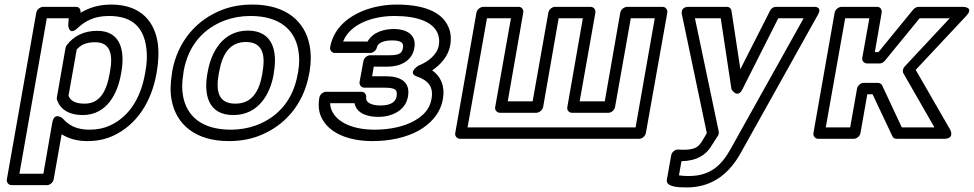

<svg xmlns="http://www.w3.org/2000/svg" viewBox="-20 -583 4266 841"><path d="M320 -460C354 -492 394 -513 458 -513C568 -513 611 -454 621 -372C625 -342 624 -308 617 -270L615 -259C595 -147 541 -69 461 -33C435 -21 406 -15 372 -15C313 -15 279 -36 255 -64C255 -64 218 -96 209 -46L170 178H65L185 -503H281L279 -474C279 -474 280 -423 320 -460ZM313 -553H169C158 -553 142 -543 139 -528L10 203C8 214 16 228 31 228H186C197 228 212 218 215 203L250 5C278 23 315 35 363 35C403 35 440 28 475 12C578 -35 643 -136 665 -259L667 -270C674 -312 676 -351 672 -387C660 -484 601 -563 467 -563C414 -563 371 -550 333 -527C334 -541 328 -553 313 -553ZM342 -79C451 -79 496 -178 510 -259L512 -270C526 -352 514 -448 406 -448C347 -448 303 -425 273 -386C270 -382 268 -377 267 -373L229 -156C228 -152 229 -148 230 -144C245 -104 282 -79 342 -79ZM351 -129C308 -129 290 -142 280 -163L316 -366C333 -385 354 -398 397 -398C462 -398 476 -347 462 -270L460 -259C446 -181 416 -129 351 -129Z M784 -269C804 -385 872 -459 966 -494C999 -506 1036 -513 1077 -513C1206 -513 1270 -452 1286 -367C1292 -337 1292 -305 1286 -269L1284 -259C1264 -143 1196 -69 1102 -34C1069 -22 1032 -15 991 -15C862 -15 798 -76 782 -161C776 -191 777 -223 783 -259ZM734 -269 733 -259C726 -218 725 -179 732 -143C752 -39 835 35 982 35C1029 35 1072 28 1112 13C1226 -30 1310 -125 1334 -259L1336 -269C1343 -310 1343 -349 1336 -385C1316 -489 1233 -563 1086 -563C1039 -563 996 -556 956 -541C842 -498 758 -403 734 -269ZM1180 -269C1195 -356 1176 -449 1066 -449C956 -449 905 -355 890 -269L888 -259C873 -171 890 -79 1002 -79C1113 -79 1164 -172 1179 -259ZM1130 -269 1129 -259C1115 -180 1082 -129 1011 -129C939 -129 924 -179 938 -259L940 -269C954 -347 987 -399 1057 -399C1128 -399 1144 -347 1130 -269Z M1767 -160C1779 -228 1729 -249 1670 -249H1610L1617 -291H1677C1731 -291 1785 -314 1795 -373C1806 -433 1757 -456 1706 -456C1665 -456 1614 -444 1590 -401H1483C1512 -476 1609 -513 1708 -513C1810 -513 1877 -486 1897 -437C1903 -422 1906 -405 1902 -384C1895 -344 1857 -313 1812 -295C1812 -295 1763 -263 1806 -248C1855 -231 1880 -204 1870 -149C1862 -104 1834 -76 1795 -54C1753 -30 1691 -15 1621 -15C1525 -15 1459 -47 1435 -95C1430 -106 1426 -118 1426 -131H1533C1542 -83 1595 -71 1638 -71C1692 -71 1756 -96 1767 -160ZM1717 -160C1713 -137 1692 -121 1647 -121C1600 -121 1581 -138 1584 -156C1586 -167 1578 -181 1563 -181H1408C1397 -181 1382 -171 1379 -156C1373 -123 1376 -93 1388 -68C1421 0 1506 35 1612 35C1689 35 1760 19 1814 -11C1862 -38 1908 -82 1920 -149C1930 -207 1910 -249 1873 -275C1908 -298 1943 -335 1952 -384C1957 -413 1955 -440 1945 -463C1915 -537 1824 -563 1717 -563C1683 -563 1650 -559 1618 -551C1535 -530 1444 -478 1426 -376C1424 -365 1432 -351 1447 -351H1602C1613 -351 1628 -361 1631 -376C1634 -391 1653 -406 1697 -406C1739 -406 1749 -394 1745 -373C1741 -351 1731 -341 1686 -341H1601C1590 -341 1575 -331 1572 -316L1555 -224C1553 -213 1561 -199 1576 -199H1661C1713 -199 1722 -190 1717 -160Z M2218 -503 2149 -114C2146 -99 2159 -89 2170 -89H2329C2344 -89 2357 -103 2359 -114L2427 -503H2533L2465 -114C2462 -99 2474 -89 2485 -89H2645C2660 -89 2672 -103 2674 -114L2743 -503H2848L2764 -25H2028L2113 -503ZM2272 -528C2274 -539 2267 -553 2252 -553H2097C2086 -553 2070 -543 2067 -528L1974 0C1972 11 1980 25 1995 25H2780C2791 25 2806 15 2809 0L2903 -528C2905 -539 2897 -553 2882 -553H2727C2716 -553 2700 -543 2697 -528L2629 -139H2519L2588 -528C2590 -539 2582 -553 2567 -553H2411C2400 -553 2385 -543 2382 -528L2313 -139H2204Z M2965 123C3029 122 3073 98 3100 50L3125 11C3129 5 3129 -3 3128 -8L3024 -503H3137L3184 -192C3184 -192 3210 -148 3232 -192L3389 -503H3500L3180 70C3142 138 3094 188 2997 188C2980 188 2964 187 2954 185ZM2988 238C3110 238 3180 166 3224 88L3563 -519C3584 -556 3545 -553 3545 -553H3379C3369 -553 3358 -547 3353 -536L3223 -280L3184 -536C3183 -545 3175 -553 3164 -553H2997C2957 -553 2967 -519 2967 -519L3076 0L3058 31C3040 60 3027 73 2972 73C2967 73 2958 72 2949 72C2938 72 2923 82 2920 97L2901 204C2895 237 2956 238 2988 238Z M3825 -220H3763C3748 -220 3736 -206 3734 -195L3704 -25H3597L3682 -503H3788L3757 -330C3754 -315 3767 -305 3778 -305H3833C3842 -305 3850 -310 3856 -317L4008 -503H4140L3943 -292C3935 -283 3932 -271 3937 -262L4073 -25H3930L3844 -209C3841 -216 3833 -220 3825 -220ZM3802 -170 3889 14C3892 21 3899 25 3908 25H4115C4164 25 4142 -15 4142 -15L3991 -277L4212 -513C4249 -552 4199 -553 4199 -553H4003C3995 -553 3986 -548 3980 -541L3828 -355H3812L3842 -528C3844 -539 3837 -553 3822 -553H3666C3655 -553 3639 -543 3636 -528L3543 0C3541 11 3549 25 3564 25H3720C3731 25 3746 15 3749 0L3779 -170Z"/></svg>

Font: Asimov
Style: WidOuIt
Weight: 500
Designer: Google
Version: Version 2.000980; 2014